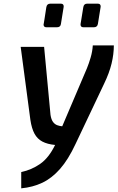

<svg xmlns="http://www.w3.org/2000/svg" viewBox="-20 -792 642 1049"><path d="M96 237V148Q153 136 200 103Q247 70 281 0Q239 -4 211.5 -18.5Q184 -33 168.5 -61.5Q153 -90 146 -137L93 -536H221L256 -164Q260 -139 269.5 -126Q279 -113 292.5 -108Q306 -103 320 -102L455 -419Q466 -446 475.5 -478.5Q485 -511 487 -544H602Q602 -496 589.5 -444.5Q577 -393 549 -335L393 -6Q353 80 308 131Q263 182 211 206.5Q159 231 96 237ZM436 -643Q420 -643 420 -658Q420 -659 420.5 -663Q421 -667 424.5 -687Q428 -707 435 -752Q438 -772 456 -772H514Q530 -772 530 -757Q530 -757 529.5 -752Q529 -747 525.5 -727.5Q522 -708 515 -662Q512 -643 493 -643ZM234 -643Q218 -643 218 -658Q218 -659 219 -663Q220 -667 223 -687Q226 -707 233 -752Q236 -772 255 -772H312Q328 -772 328 -757Q328 -757 327.5 -752Q327 -747 323.5 -727.5Q320 -708 313 -662Q311 -643 291 -643Z"/></svg>

Font: Exo Thin SemiBold
Style: Italic
Weight: 600
Italic angle: -9°
Version: Version 2.000